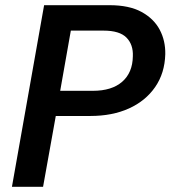

<svg xmlns="http://www.w3.org/2000/svg" viewBox="-20 -720 657 740"><path d="M26 0 150 -700H402Q478 -700 525.5 -674Q573 -648 595.5 -605.5Q618 -563 617 -511Q615 -438 578 -384.5Q541 -331 477 -302Q413 -273 328 -273H195L146 0ZM212 -370H338Q411 -370 451 -405Q491 -440 492 -503Q494 -548 467.5 -575Q441 -602 379 -602H253Z"/></svg>

Font: DM Sans 18pt SemiBold
Style: Italic
Weight: 600
Italic angle: -10°
Designer: Colophon Foundry, Jonny Pinhorn
Foundry: Colophon Foundry
Version: Version 4.004;gftools[0.9.30]